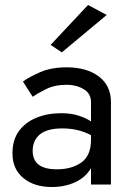

<svg xmlns="http://www.w3.org/2000/svg" viewBox="-20 -740 525 770"><path d="M408 -680 228 -530 183 -560 333 -720ZM111 -352 72 -413Q98 -432 142 -451Q186 -470 248 -470Q327 -470 376 -433.5Q425 -397 425 -330V0H345V-66Q324 -29 282 -9.5Q240 10 188 10Q117 10 73.5 -26Q30 -62 30 -125Q30 -179 56 -214.5Q82 -250 126.5 -268Q171 -286 226 -286Q266 -286 296 -276Q326 -266 345 -253V-330Q345 -365 315.5 -382.5Q286 -400 248 -400Q199 -400 163.5 -382Q128 -364 111 -352ZM111 -135Q111 -61 208 -61Q268 -61 306.5 -88.5Q345 -116 345 -180V-198Q294 -225 230 -225Q169 -225 140 -201Q111 -177 111 -135Z"/></svg>

Font: Jost
Style: Regular
Weight: 400
Version: Version 3.500